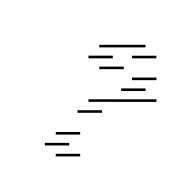

<svg xmlns="http://www.w3.org/2000/svg" viewBox="-113 -383 445 445"><g transform="rotate(45 109.5 -161.0)"><path d="M35.7 -245.7 111.4 -321.4 107.1 -325.7 31.4 -250ZM35.7 -210 75.7 -250 71.4 -254.3 31.4 -214.3ZM71.4 -210 111.4 -250 107.1 -254.3 67.1 -214.3ZM107.1 -281.4 147.1 -321.4 142.9 -325.7 102.9 -285.7ZM142.9 -245.7 182.9 -285.7 178.6 -290 138.6 -250ZM142.9 -210 182.9 -250 178.6 -254.3 138.6 -214.3ZM107.1 -138.6 218.6 -250 214.3 -254.3 102.9 -142.9ZM107.1 -102.9 147.1 -142.9 142.9 -147.1 102.9 -107.1ZM107.1 -31.4 147.1 -71.4 142.9 -75.7 102.9 -35.7ZM142.9 4.3 182.9 -35.7 178.6 -40 138.6 0ZM107.1 4.3 147.1 -35.7 142.9 -40 102.9 0Z"/></g></svg>

Font: Gossip Low Needlepoint
Style: Regular
Weight: 100
Width: 3
Designer: Deborah Khodanovich
Version: Version 1.001;Glyphs 3.3.1 (3343)